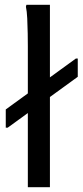

<svg xmlns="http://www.w3.org/2000/svg" viewBox="-20 -780 344 800"><path d="M4 -248V-324L296 -536H304V-460L12 -248ZM96 0V-588Q96 -608 95.5 -640Q95 -672 93.5 -703Q92 -734 88 -752L90 -760H188V0Z"/></svg>

Font: Kufam
Style: Regular
Weight: 400
Designer: Wael Morcos, Artur Schmal
Foundry: Original Type
Version: Version 1.301; ttfautohint (v1.8.3)